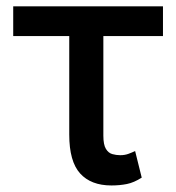

<svg xmlns="http://www.w3.org/2000/svg" viewBox="-20 -560 541 590"><path d="M480.8 -540.5V-449.2H297.6V-143.1Q297.6 -115.4 305.4 -102.6Q313.2 -89.8 325.1 -86.5Q337 -83.1 349.4 -83.1Q363.6 -83.1 375 -87.4Q386.4 -91.6 395.2 -95.9L415.5 -14.2Q391.7 1.1 369.7 5.5Q347.7 9.9 322.4 9.9Q259.6 9.9 226.2 -27Q192.8 -63.9 192.8 -146.3V-449.2H20.6V-540.5Z"/></svg>

Font: Inter UI Medium
Style: Regular
Weight: 500
Designer: Rasmus Andersson
Foundry: rsms
Version: 3.2;8d6f07862